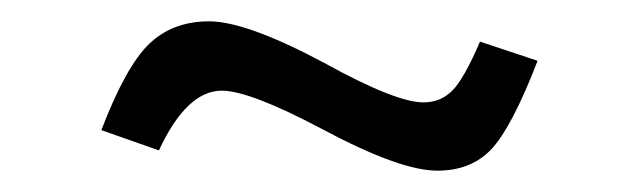

<svg xmlns="http://www.w3.org/2000/svg" viewBox="-20 -398 599 180"><path d="M176 -378Q211 -378 284 -339Q351 -302 377 -302Q393 -302 404 -313Q415 -324 430 -359L484 -341Q460 -279 441 -258.5Q422 -238 390 -238Q355 -238 282 -277Q214 -313 188 -313Q155 -313 129 -257L75 -276Q98 -336 120 -357Q142 -378 176 -378Z"/></svg>

Font: Nacelle
Style: Regular
Weight: 400
Designer: Sora Sagano
Foundry: Sora Sagano
Version: Version 1.000;FEAKit 1.0